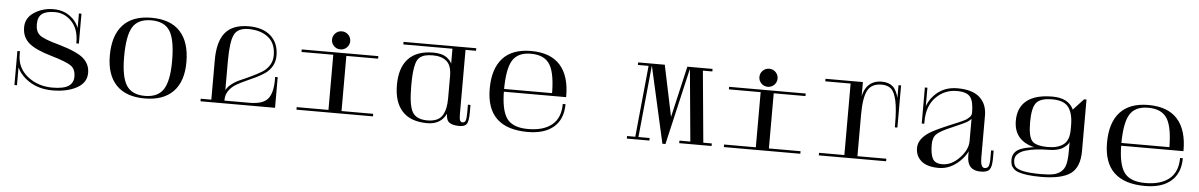

<svg xmlns="http://www.w3.org/2000/svg" viewBox="-35 -1327 11696 1873"><g transform="rotate(5 5812.5 -390.0)"><path d="M709 -750H684V-457H709ZM118 -299Q118 -158 226 -69Q334 20 491 20Q635 20 729.5 -32Q824 -84 824 -180Q824 -265 760 -321.5Q696 -378 518 -429Q370 -469 327 -502.5Q284 -536 284 -610Q284 -681 324.5 -712Q365 -743 450 -743Q546 -743 615 -670Q684 -597 684 -469V-457H709Q709 -612 630.5 -691Q552 -770 435 -770Q329 -770 246 -716Q163 -662 163 -569Q163 -475 228 -417.5Q293 -360 450 -315Q604 -270 649 -237Q694 -204 694 -132Q694 -71 646 -39Q598 -7 488 -7Q346 -7 244.5 -88.5Q143 -170 143 -301V-333H118ZM118 -333V0H143V-333Z M1394 -770Q1209 -770 1114.5 -667Q1020 -564 1020 -368Q1020 -179 1115.5 -79.5Q1211 20 1394 20Q1577 20 1673.5 -79.5Q1770 -179 1770 -368Q1770 -564 1675 -667Q1580 -770 1394 -770ZM1630 -367Q1630 -173 1576 -89Q1522 -5 1394 -5Q1267 -5 1213.5 -88.5Q1160 -172 1160 -367Q1160 -574 1212 -659.5Q1264 -745 1394 -745Q1524 -745 1577 -659.5Q1630 -574 1630 -367Z M2149 -25 2147 0H1940V-25ZM2670 0H2058V-27H2417Q2548 -27 2596.5 -84.5Q2645 -142 2645 -274V-300H2670ZM2044 -18V-413Q2044 -594 2116 -681.5Q2188 -769 2344 -770Q2482 -771 2561 -701.5Q2640 -632 2640 -508Q2640 -450 2614.5 -405.5Q2589 -361 2548.5 -332.5Q2508 -304 2458.5 -280.5Q2409 -257 2359.5 -235Q2310 -213 2268.5 -188Q2227 -163 2200.5 -125Q2174 -87 2172 -38L2156 -56L2166 -116Q2181 -155 2221.5 -187.5Q2262 -220 2311 -240.5Q2360 -261 2414 -287Q2468 -313 2512 -339Q2556 -365 2584.5 -408.5Q2613 -452 2613 -508Q2613 -627 2538.5 -685Q2464 -743 2346 -743Q2241 -743 2206.5 -673.5Q2172 -604 2172 -413V-18Z M3344 -711Q3344 -748 3318 -774Q3292 -800 3255 -800Q3218 -800 3192 -774Q3166 -748 3166 -711Q3166 -675 3192 -649Q3218 -623 3255 -623Q3292 -623 3318 -649Q3344 -675 3344 -711ZM3319 0H3191V-590H3319ZM3629 -25V0H3297V-25ZM3213 0H2880V-25H3213ZM2880 -565V-590H3218V-565ZM3630 -590V-565H3297V-590ZM3319 0H3191V-590H3319ZM3629 -25V0H3297V-25ZM3213 0H2880V-25H3213ZM2880 -565V-590H3218V-565ZM3630 -590V-565H3297V-590Z M3863 -725H4357V-750H3863ZM4161 -7Q4052 -7 4013.5 -74Q3975 -141 3975 -329Q3975 -409 3980 -461Q3985 -513 3996.5 -551Q4008 -589 4030 -608Q4052 -627 4082.5 -635.5Q4113 -644 4160 -644Q4246 -644 4295 -602Q4344 -560 4344 -457V-242Q4344 -188 4336 -148Q4328 -108 4309 -74.5Q4290 -41 4252.5 -24Q4215 -7 4161 -7ZM4346 -93Q4346 -26 4378 -3Q4410 20 4478 20Q4531 20 4549 -8.5Q4567 -37 4567 -118V-194H4542V-120Q4542 -62 4534.5 -40Q4527 -18 4505 -18Q4487 -18 4479.5 -34.5Q4472 -51 4472 -98V-725H4575V-750H4344V-577Q4333 -610 4289 -640.5Q4245 -671 4162 -671Q3999 -671 3917 -582.5Q3835 -494 3835 -326Q3835 -158 3917 -69Q3999 20 4162 20Q4297 20 4349 -94Z M5463 -282Q5463 -145 5380 -77Q5297 -9 5146 -9Q4996 -9 4938 -90Q4880 -171 4880 -367Q4880 -573 4931.5 -658Q4983 -743 5112 -743Q5246 -743 5299 -654.5Q5352 -566 5350 -351H5490Q5492 -556 5397 -663Q5302 -770 5111 -770Q4927 -770 4833.5 -667Q4740 -564 4740 -368Q4740 20 5146 20Q5310 20 5400 -58Q5490 -136 5490 -282ZM5376 -378H4856L4858 -351H5376Z M6642 -750 6464 20H6495L6673 -750ZM6667 -750 6737 0H6864L6794 -750ZM6267 -750 6195 -20H6226L6298 -750ZM6292 -750 6465 20H6486L6533 -216L6421 -750ZM6400 -750H6160V-725H6400ZM6889 -750H6650V-725H6889ZM6945 -25H6628V0H6945ZM6336 -25H6115V0H6336Z M7529 -711Q7529 -748 7503 -774Q7477 -800 7440 -800Q7403 -800 7377 -774Q7351 -748 7351 -711Q7351 -675 7377 -649Q7403 -623 7440 -623Q7477 -623 7503 -649Q7529 -675 7529 -711ZM7504 0H7376V-590H7504ZM7814 -25V0H7482V-25ZM7398 0H7065V-25H7398ZM7065 -565V-590H7403V-565ZM7815 -590V-565H7482V-590ZM7504 0H7376V-590H7504ZM7814 -25V0H7482V-25ZM7398 0H7065V-25H7398ZM7065 -565V-590H7403V-565ZM7815 -590V-565H7482V-590Z M8735 -367 8710 -366Q8710 -515 8691.5 -598Q8673 -681 8639 -711Q8605 -741 8545 -741Q8447 -741 8409 -669.5Q8371 -598 8371 -431L8345 -502Q8354 -648 8404.5 -709Q8455 -770 8545 -770Q8613 -770 8653 -735Q8693 -700 8714 -611Q8735 -522 8735 -367ZM8371 0H8243V-750H8361V-585L8371 -565ZM8295 0H7995V-25H8295ZM7995 -725V-750H8295V-725ZM8654 -25V0H8348V-25ZM8735 -750V-337H8710V-750Z M9576 -119V-527Q9576 -641 9504 -705.5Q9432 -770 9285 -770Q9146 -770 9057 -674Q8968 -578 8968 -419H8993Q8993 -571 9077.5 -657Q9162 -743 9283 -743Q9379 -743 9413.5 -699.5Q9448 -656 9448 -547V-121Q9448 20 9581 20Q9646 20 9668 -9Q9690 -38 9690 -119V-195H9665V-121Q9665 -62 9655 -40Q9645 -18 9616 -18Q9576 -18 9576 -119ZM9448 -545Q9448 -532 9443 -520Q9438 -508 9425.5 -497Q9413 -486 9402.5 -478Q9392 -470 9369 -459.5Q9346 -449 9333 -443Q9320 -437 9290 -425Q9260 -413 9247 -407Q9099 -345 9047 -311Q8943 -243 8943 -156Q8943 -77 8999.5 -28.5Q9056 20 9171 20Q9281 20 9373.5 -67.5Q9466 -155 9466 -249L9448 -356V-266Q9448 -183 9370 -101Q9292 -19 9201 -19Q9131 -19 9107 -64Q9083 -109 9083 -202Q9083 -272 9120 -306Q9157 -340 9257 -382Q9385 -437 9413 -455Q9455 -482 9466 -516V-545ZM8993 -750H8968V-397H8993Z M10216 -743Q10333 -743 10377 -682Q10421 -621 10421 -508V-463Q10421 -360 10366 -318Q10311 -276 10215 -276Q10096 -276 10058 -319.5Q10020 -363 10020 -501Q10020 -643 10060.5 -693Q10101 -743 10216 -743ZM10172 20Q10371 20 10460 -43Q10549 -106 10549 -266V-770H10525L10424 -661Q10373 -770 10217 -770Q10049 -770 9964.5 -702Q9880 -634 9880 -504Q9880 -380 9964.5 -314.5Q10049 -249 10217 -249Q10310 -249 10360 -280Q10410 -311 10421 -343V-251Q10421 -172 10409 -125Q10397 -78 10365.5 -51.5Q10334 -25 10290 -16Q10246 -7 10172 -7Q10057 -7 9996 -20.5Q9935 -34 9916.5 -57Q9898 -80 9898 -122Q9898 -157 9926 -183Q9954 -209 10002 -222.5Q10050 -236 10103.5 -242.5Q10157 -249 10217 -249L10200 -272Q10035 -266 9953 -234Q9871 -202 9871 -122Q9871 -94 9877 -74Q9883 -54 9902 -35Q9921 -16 9953.5 -5Q9986 6 10040.5 13Q10095 20 10172 20Z M11508 -282Q11508 -145 11425 -77Q11342 -9 11191 -9Q11041 -9 10983 -90Q10925 -171 10925 -367Q10925 -573 10976.5 -658Q11028 -743 11157 -743Q11291 -743 11344 -654.5Q11397 -566 11395 -351H11535Q11537 -556 11442 -663Q11347 -770 11156 -770Q10972 -770 10878.5 -667Q10785 -564 10785 -368Q10785 20 11191 20Q11355 20 11445 -58Q11535 -136 11535 -282ZM11421 -378H10901L10903 -351H11421Z"/></g></svg>

Font: Solide Mirage
Style: Mono
Weight: 400
Width: 6
Designer: Jérémy Landes
Foundry: Velvetyne Type Foundry
Version: Version 1.1